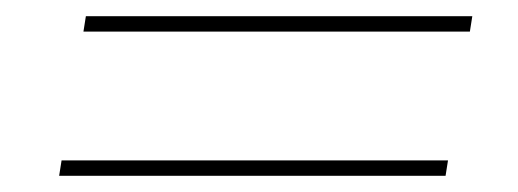

<svg xmlns="http://www.w3.org/2000/svg" viewBox="-20 -424 640 237"><path d="M83 -385 86 -404H563L560 -385ZM53 -207 56 -226H533L530 -207Z"/></svg>

Font: IBM Plex Mono Thin
Style: Italic
Weight: 100
Italic angle: -9°
Monospace: yes
Designer: Mike Abbink, Paul van der Laan, Pieter van Rosmalen
Foundry: Bold Monday
Version: Version 2.3